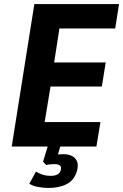

<svg xmlns="http://www.w3.org/2000/svg" viewBox="-20 -725 609 950"><path d="M38 0 150 -705H569L550 -584H274L248 -416H503L484 -297H230L201 -121H477L457 0ZM219 205Q196 205 168.5 200Q141 195 125 184L158 124Q170 132 189 138.5Q208 145 233 145Q252 145 264.5 138Q277 131 281 116Q285 99 275 93Q265 87 249 87Q242 87 229 88Q216 89 209 92L193 75L222 -20H284L260 62L236 46Q244 42 261 40Q278 38 297 38Q317 38 334.5 46Q352 54 360.5 72Q369 90 361 120Q348 166 311 185.5Q274 205 219 205Z"/></svg>

Font: Nunito Sans 7pt Condensed ExtraBold
Style: Italic
Weight: 800
Width: 3
Italic angle: -9°
Designer: Vernon Adams
Foundry: Vernon Adams
Version: Version 3.101;gftools[0.9.27]